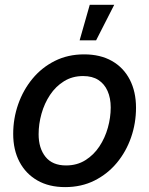

<svg xmlns="http://www.w3.org/2000/svg" viewBox="-20 -764 619 796"><path d="M250 11.7Q183.1 11.7 135 -15.9Q86.9 -43.5 60.8 -93Q34.7 -142.6 34.7 -209Q34.7 -272.5 55.4 -331.8Q76.2 -391.1 114.7 -437.7Q153.3 -484.4 207.5 -511.5Q261.7 -538.6 328.6 -538.6Q396 -538.6 444.1 -511.2Q492.2 -483.9 518.1 -433.8Q543.9 -383.8 543.9 -317.4Q543.9 -253.4 523.4 -194.3Q502.9 -135.3 464.4 -88.9Q425.8 -42.5 371.6 -15.4Q317.4 11.7 250 11.7ZM253.9 -78.1Q299.3 -78.1 334 -99.9Q368.7 -121.6 392.1 -157Q415.5 -192.4 427.2 -234.6Q439 -276.9 439 -318.4Q439 -357.4 426 -386.7Q413.1 -416 387.9 -432.4Q362.8 -448.7 324.7 -448.7Q279.8 -448.7 245.4 -427.2Q210.9 -405.8 187.5 -370.6Q164.1 -335.4 152.1 -292.7Q140.1 -250 140.1 -207.5Q140.1 -149.4 168.7 -113.8Q197.3 -78.1 253.9 -78.1ZM310.1 -596.7 352.1 -744.1H453.6L378.4 -596.7Z"/></svg>

Font: Inter 24pt Medium
Style: Italic
Weight: 500
Italic angle: -9.3988°
Designer: Rasmus Andersson
Foundry: rsms
Version: Version 4.001;git-66647c0bb